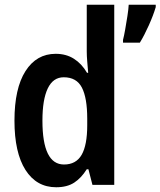

<svg xmlns="http://www.w3.org/2000/svg" viewBox="-20 -780 677 810"><path d="M637 -750Q627 -716 608 -673.5Q589 -631 570 -600H499V-612Q503 -627 508 -655Q513 -683 517.5 -712Q522 -741 523 -760H637ZM217 10Q134 10 87.5 -63Q41 -136 41 -271Q41 -407 87.5 -480Q134 -553 215 -553Q259 -553 292 -532Q325 -511 347 -473H352Q350 -497 348 -520.5Q346 -544 346 -563V-760H462V0H370L353 -66H346Q323 -29 293 -9.5Q263 10 217 10ZM250 -86Q301 -86 324.5 -127Q348 -168 348 -252V-279Q348 -367 325.5 -410.5Q303 -454 249 -454Q204 -454 181.5 -407Q159 -360 159 -271Q159 -86 250 -86Z"/></svg>

Font: Noto Sans Condensed SemiBold
Style: Regular
Weight: 600
Width: 3
Designer: Monotype Design Team
Foundry: Monotype Imaging Inc.
Version: Version 2.013; ttfautohint (v1.8.4.7-5d5b)